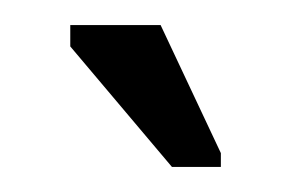

<svg xmlns="http://www.w3.org/2000/svg" viewBox="-20 -586 228 153"><path d="M117 -453 36 -549V-566H108L156 -464V-453Z"/></svg>

Font: Darker Grotesque Light SemiBold
Style: Regular
Weight: 600
Version: Version 1.000;gftools[0.9.28]